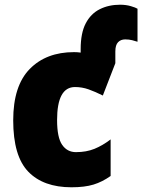

<svg xmlns="http://www.w3.org/2000/svg" viewBox="-20 -784 603 814"><path d="M283 10Q164 10 100 -56Q36 -122 36 -274Q36 -420 106 -491.5Q176 -563 294 -563Q301 -563 308.5 -562.5Q316 -562 322 -561V-576Q322 -644 343.5 -685Q365 -726 403 -745Q441 -764 489 -764Q514 -764 534.5 -758Q555 -752 563 -747V-607Q554 -610 540.5 -613.5Q527 -617 511 -617Q492 -617 480.5 -605Q469 -593 469 -566V-516L416 -379Q384 -395 356 -405Q328 -415 298 -415Q222 -415 222 -275Q222 -201 243.5 -170Q265 -139 302 -139Q346 -139 380.5 -153Q415 -167 449 -193V-38Q414 -13 376.5 -1.5Q339 10 283 10Z"/></svg>

Font: Noto Sans SemiCondensed Black
Style: Regular
Weight: 900
Width: 4
Designer: Monotype Design Team
Foundry: Monotype Imaging Inc.
Version: Version 2.013; ttfautohint (v1.8.4.7-5d5b)